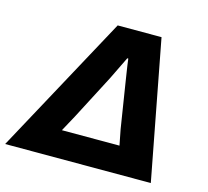

<svg xmlns="http://www.w3.org/2000/svg" viewBox="-121 -803 994 918"><g transform="rotate(15 376.0 -343.5)"><path d="M-21 0H700L569 -687H352ZM224 -134C237 -159 256 -192 267 -213L382 -434C393 -457 417 -507 437 -547H442C447 -505 456 -454 459 -432L494 -211C498 -191 504 -159 509 -134Z"/></g></svg>

Font: Archivo ExtraBold
Style: Italic
Weight: 800
Italic angle: -10°
Designer: Hector Gatti
Foundry: Omnibus-Type
Version: Version 2.001